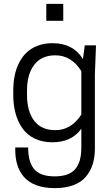

<svg xmlns="http://www.w3.org/2000/svg" viewBox="-20 -765 577 996"><path d="M401.9 1V-97.2Q351.1 -26.9 252 -26.9Q199.7 -26.9 159.9 -46.1Q120.1 -65.4 96.2 -99.6Q72.3 -133.8 60.5 -177.5Q48.8 -221.2 48.8 -272.9V-294.9Q48.8 -335.4 55.9 -371.6Q63 -407.7 78.9 -439Q94.7 -470.2 118.2 -492.7Q141.6 -515.1 175.8 -528.1Q210 -541 252 -541Q359.4 -541 410.2 -459L419.9 -529.8H478L472.2 -379.9V4.9Q472.2 50.8 460.7 87.4Q449.2 124 425 152.3Q400.9 180.7 360.1 195.8Q319.3 210.9 264.2 210.9Q208.5 210.9 168 195.6Q127.4 180.2 104 152.6Q80.6 125 69.8 90.3Q59.1 55.7 59.1 13.2V0H126Q126 76.7 158.2 113.3Q190.4 149.9 263.2 149.9Q337.4 149.9 369.6 113Q401.9 76.2 401.9 1ZM401.9 -396Q350.6 -478 267.1 -478Q194.8 -478 157.5 -428.7Q120.1 -379.4 120.1 -294.9V-272.9Q120.1 -187.5 157.2 -138.7Q194.3 -89.8 267.1 -89.8Q349.6 -89.8 401.9 -170.9ZM308.1 -745.1V-657.2H220.2V-745.1Z"/></svg>

Font: Cooper Hewitt
Style: Book
Weight: 705
Designer: Village Type and Design LLC
Foundry: Cooper Hewitt Smithsonian Design Museum
Version: 1.000